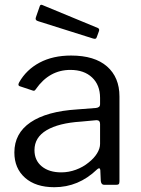

<svg xmlns="http://www.w3.org/2000/svg" viewBox="-20 -772 588 802"><path d="M385 -64Q308 10 207 10Q129 10 84.5 -29.5Q40 -69 40 -135Q40 -215 107.5 -261Q175 -307 303 -315L381 -321Q398 -323 398 -336V-363Q398 -417 364.5 -448.5Q331 -480 274 -480Q186 -480 130 -400Q127 -395 124 -393.5Q121 -392 116 -394L62 -412Q57 -414 57 -419Q57 -422 60 -428Q90 -481 145.5 -510.5Q201 -540 277 -540Q375 -540 427 -494.5Q479 -449 479 -369V-15Q479 -6 476 -3Q473 0 465 0H415Q403 0 401 -16L399 -62Q398 -69 394 -69Q390 -69 385 -64ZM398 -254Q398 -270 383 -270L318 -264Q225 -258 174.5 -228Q124 -198 124 -145Q124 -102 154.5 -77Q185 -52 236 -52Q267 -52 297 -63Q327 -74 350 -93Q373 -111 385.5 -131.5Q398 -152 398 -171ZM146 -746Q147 -750 150 -751.5Q153 -753 157 -751L389 -655Q397 -651 393 -641L385 -619Q383 -612 379.5 -610.5Q376 -609 369 -611L141 -683Q125 -687 130 -700Z"/></svg>

Font: Libre Franklin
Style: Regular
Weight: 400
Designer: Pablo Impallari, Rodrigo Fuenzalida
Foundry: Impallari Type
Version: Version 1.001; ttfautohint (v1.4.1)